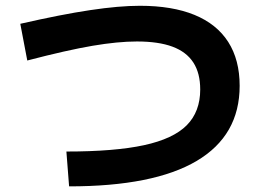

<svg xmlns="http://www.w3.org/2000/svg" viewBox="-20 -675 904 668"><path d="M676.6 -363.6Q676.6 -420.5 652.7 -457.4Q628.8 -494.4 580.2 -512.6Q531.7 -530.7 456.3 -530.7Q390.2 -530.7 301.9 -515.7Q213.5 -500.7 74.9 -464.5L50.6 -592.2Q193.4 -624.8 293.9 -639.8Q394.5 -654.9 466.8 -654.9Q579 -654.9 656.6 -623.2Q734.1 -591.4 774 -529.1Q813.8 -466.7 813.8 -376.5Q813.8 -203.6 664.3 -115.1Q514.8 -26.6 220.4 -26.6L211 -147.8Q379.3 -147.8 481.1 -169.9Q582.9 -192 629.8 -239.3Q676.6 -286.6 676.6 -363.6Z"/></svg>

Font: Pretendard GOV Variable
Style: Regular
Weight: 400
Designer: Base glyphs from Inter by Rasmus Andersson; Hangul glyphs from Noto Sans CJK(Source Han Sans) by Jang Soo-young and Kang
Foundry: Kil Hyung-jin
Version: Version 1.307;Glyphs 3.2 (3192)